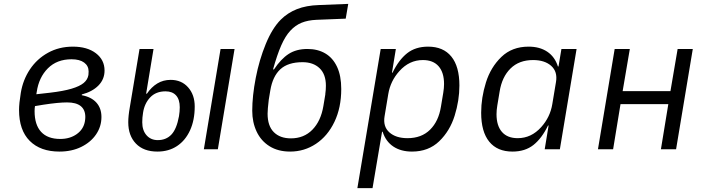

<svg xmlns="http://www.w3.org/2000/svg" viewBox="-20 -768 3640 988"><path d="M78 -202Q78 -236 87 -290Q98 -357 134 -411Q170 -465 227 -496.5Q284 -528 355 -528Q429 -528 473.5 -494Q518 -460 518 -405Q518 -360 486.5 -328Q455 -296 401 -282V-278Q450 -269 476 -240Q502 -211 502 -166Q502 -117 474.5 -76.5Q447 -36 398 -12Q349 12 286 12Q188 12 133 -43Q78 -98 78 -202ZM417 -144Q419 -156 419 -166Q419 -203 395.5 -222Q372 -241 325 -241Q280 -241 202 -229L160 -222Q158 -210 158 -196Q158 -126 191.5 -89.5Q225 -53 290 -53Q340 -53 375 -78Q410 -103 417 -144ZM238 -291Q306 -299 348 -311.5Q390 -324 410.5 -341Q431 -358 435 -382Q436 -388 436 -400Q436 -429 413 -446Q390 -463 348 -463Q273 -463 226.5 -416.5Q180 -370 169 -295L167 -283Z M640 -139Q640 -171 648 -216L698 -516H770L732 -286H736Q759 -320 789.5 -338.5Q820 -357 858 -357Q914 -357 948 -318.5Q982 -280 982 -220Q982 -150 958 -97.5Q934 -45 891 -16.5Q848 12 790 12Q719 12 679.5 -29Q640 -70 640 -139ZM901 -170Q905 -194 905 -216Q905 -256 886 -277Q867 -298 832 -298Q782 -298 752.5 -266.5Q723 -235 716 -187Q712 -163 712 -139Q712 -97 734 -72Q756 -47 792 -47Q835 -47 862 -75.5Q889 -104 901 -170ZM1115 -516H1187L1101 0H1029Z M1278 -198Q1278 -274 1296 -367Q1314 -460 1347.5 -541.5Q1381 -623 1425 -667Q1460 -702 1508 -721Q1556 -740 1621 -742L1772 -748L1759 -672L1608 -666Q1564 -664 1532 -651Q1500 -638 1474 -610Q1448 -582 1427 -534Q1406 -486 1385 -411H1390Q1426 -465 1465.5 -490.5Q1505 -516 1562 -516Q1615 -516 1654 -493Q1693 -470 1714.5 -424Q1736 -378 1736 -310Q1736 -214 1701 -141Q1666 -68 1606 -28Q1546 12 1473 12Q1411 12 1367 -15.5Q1323 -43 1300.5 -91Q1278 -139 1278 -198ZM1644 -222 1654 -282V-285Q1657 -305 1657 -327Q1657 -386 1624.5 -417Q1592 -448 1537 -448Q1462 -448 1422.5 -411.5Q1383 -375 1371 -303L1364 -261L1363 -255Q1357 -205 1357 -183Q1357 -120 1389 -88Q1421 -56 1477 -56Q1544 -56 1587.5 -100.5Q1631 -145 1644 -222Z M1939 -516H2017L1997 -394H2000Q2032 -460 2075 -494Q2118 -528 2183 -528Q2261 -528 2302.5 -477Q2344 -426 2344 -328Q2344 -251 2319.5 -172.5Q2295 -94 2240 -41Q2185 12 2100 12Q2043 12 2004 -14Q1965 -40 1949 -90H1946L1897 200H1819ZM2249 -219 2261 -291Q2265 -315 2265 -336Q2265 -395 2237 -427Q2209 -459 2156 -459Q2086 -459 2035 -402Q1989 -351 1978 -284L1959 -170Q1950 -117 1983.5 -87Q2017 -57 2077 -57Q2149 -57 2193 -100.5Q2237 -144 2249 -219Z M2783 0 2803 -122H2800Q2768 -56 2725 -22Q2682 12 2617 12Q2539 12 2497.5 -39Q2456 -90 2456 -188Q2456 -265 2480.5 -343.5Q2505 -422 2560 -475Q2615 -528 2700 -528Q2757 -528 2796 -502Q2835 -476 2851 -426H2854L2869 -516H2947L2861 0ZM2765 -114Q2811 -165 2822 -232L2841 -346Q2850 -399 2816.5 -429Q2783 -459 2723 -459Q2651 -459 2607 -415.5Q2563 -372 2551 -297L2539 -225Q2535 -201 2535 -180Q2535 -121 2563 -89Q2591 -57 2644 -57Q2714 -57 2765 -114Z M3143 -516H3221L3184 -299H3430L3467 -516H3545L3459 0H3381L3419 -232H3173L3135 0H3057Z"/></svg>

Font: iA Writer Mono V
Style: Regular
Weight: 400
Italic angle: -9.5°
Designer: Mike Abbink, Paul van der Laan, Pieter van Rosmalen
Foundry: Bold Monday
Version: Version 2.000